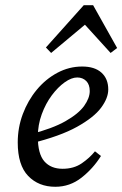

<svg xmlns="http://www.w3.org/2000/svg" viewBox="-20 -705 469 736"><path d="M192 11Q128 11 88 -30.5Q48 -72 48 -159Q48 -216 67.5 -268Q87 -320 121 -361Q155 -402 200 -426Q245 -450 295 -450Q343 -450 369 -426.5Q395 -403 395 -362Q395 -329 367.5 -292Q340 -255 275.5 -219Q211 -183 98 -155L95 -190Q181 -212 231 -240.5Q281 -269 302.5 -299Q324 -329 324 -356Q324 -381 310.5 -394.5Q297 -408 276 -408Q254 -408 228 -389.5Q202 -371 178.5 -339.5Q155 -308 140 -267Q125 -226 125 -181Q125 -115 150 -86.5Q175 -58 220 -58Q263 -58 293.5 -79Q324 -100 344 -125L367 -107Q337 -59 292.5 -24Q248 11 192 11ZM404 -502 284 -634H334L176 -502L156 -523L301 -685H337L429 -521Z"/></svg>

Font: Lisu Bosa Medium
Style: Italic
Weight: 500
Italic angle: -19°
Designer: David Morse, Annie Olsen, Victor Gaultney, Frank Grießhammer (Latin)
Foundry: SIL International
Version: Version 2.000